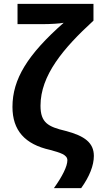

<svg xmlns="http://www.w3.org/2000/svg" viewBox="-20 -780 509 986"><path d="M257 186H397C440 126 462 69 462 21C462 -46 416 -82 316 -108C227 -129 188 -150 188 -237C188 -393 305 -532 460 -674V-760H70V-656H200C237 -656 289 -659 307 -663C122 -500 44 -374 44 -231C44 -111 107 -39 238 -10C288 4 326 14 326 43C326 74 300 126 257 186Z"/></svg>

Font: Kathrein 75 Bold
Style: Regular
Weight: 700
Designer: Lazydogs Typefoundry, based on Open Sans by Ascender Corporation
Foundry: Lazydogs Typefoundry
Version: Version 1.003;PS 001.003;hotconv 1.0.88;makeotf.lib2.5.64775